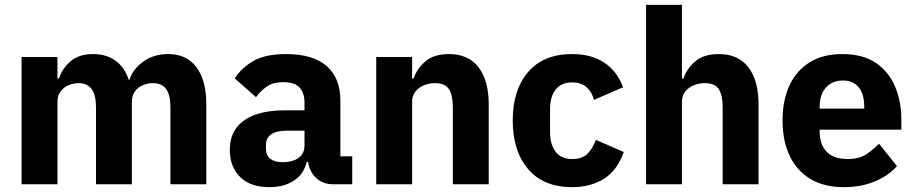

<svg xmlns="http://www.w3.org/2000/svg" viewBox="-20 -760 3774 792"><path d="M217 0H69V-525H217V-436H223Q237 -478 271.5 -507.5Q306 -537 364 -537Q418 -537 456 -510Q494 -483 511 -431H514Q528 -475 571 -506Q614 -537 674 -537Q750 -537 790.5 -482.5Q831 -428 831 -329V0H683V-317Q683 -368 665.5 -392.5Q648 -417 611 -417Q589 -417 569 -408.5Q549 -400 536.5 -383Q524 -366 524 -340V0H376V-317Q376 -368 358 -392.5Q340 -417 304 -417Q283 -417 263 -408.5Q243 -400 230 -383Q217 -366 217 -340Z M1433 0H1351Q1324 0 1300.5 -13.5Q1277 -27 1263 -53.5Q1249 -80 1249 -117V-130L1281 -92H1245Q1233 -41 1192 -14.5Q1151 12 1091 12Q1012 12 970 -30.5Q928 -73 928 -141Q928 -197 955.5 -233Q983 -269 1033.5 -287Q1084 -305 1153 -305H1236V-338Q1236 -376 1216 -398.5Q1196 -421 1149 -421Q1105 -421 1079 -402Q1053 -383 1036 -359L948 -437Q980 -484 1029 -510.5Q1078 -537 1160 -537Q1271 -537 1327.5 -487.5Q1384 -438 1384 -345V-115H1433ZM1236 -221H1164Q1121 -221 1099 -206Q1077 -191 1077 -162V-147Q1077 -119 1095 -105Q1113 -91 1146 -91Q1171 -91 1191 -98Q1211 -105 1223.5 -120Q1236 -135 1236 -159Z M1680 0H1532V-525H1680V-436H1686Q1700 -477 1735 -507Q1770 -537 1832 -537Q1912 -537 1954 -482.5Q1996 -428 1996 -329V0H1848V-317Q1848 -367 1832 -392Q1816 -417 1775 -417Q1751 -417 1729.5 -408.5Q1708 -400 1694 -383Q1680 -366 1680 -340Z M2340 12Q2222 12 2158.5 -62.5Q2095 -137 2095 -263Q2095 -389 2158.5 -463Q2222 -537 2340 -537Q2420 -537 2473.5 -501Q2527 -465 2550 -400L2430 -348Q2423 -378 2401 -399Q2379 -420 2340 -420Q2295 -420 2272 -390.5Q2249 -361 2249 -311V-213Q2249 -164 2272 -134Q2295 -104 2340 -104Q2384 -104 2405.5 -128Q2427 -152 2438 -183L2553 -133Q2527 -58 2472 -23Q2417 12 2340 12Z M2645 0V-740H2793V-436H2799Q2813 -477 2848 -507Q2883 -537 2945 -537Q3025 -537 3067 -482.5Q3109 -428 3109 -329V0H2961V-317Q2961 -367 2945 -392Q2929 -417 2888 -417Q2864 -417 2842.5 -408.5Q2821 -400 2807 -383Q2793 -366 2793 -340V0Z M3460 12Q3380 12 3323.5 -21.5Q3267 -55 3237.5 -117Q3208 -179 3208 -263Q3208 -346 3236.5 -407.5Q3265 -469 3320 -503Q3375 -537 3454 -537Q3541 -537 3594.5 -499.5Q3648 -462 3673 -401Q3698 -340 3698 -269V-225H3361V-217Q3361 -165 3389.5 -134.5Q3418 -104 3477 -104Q3524 -104 3552.5 -123Q3581 -142 3606 -167L3680 -75Q3645 -35 3588.5 -11.5Q3532 12 3460 12ZM3457 -428Q3427 -428 3405.5 -414.5Q3384 -401 3372.5 -377Q3361 -353 3361 -320V-312H3545V-321Q3545 -353 3535.5 -377Q3526 -401 3506.5 -414.5Q3487 -428 3457 -428Z"/></svg>

Font: IBM Plex Sans
Style: Bold
Weight: 700
Designer: Mike Abbink, Paul van der Laan, Pieter van Rosmalen
Foundry: Bold Monday
Version: Version 3.201